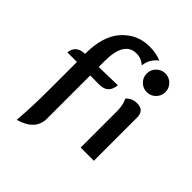

<svg xmlns="http://www.w3.org/2000/svg" viewBox="-236 -847 1135 1135"><g transform="rotate(45 331.5 -280.0)"><path d="M483.4 0V-305.7Q483.4 -355 465.3 -390.6Q489.7 -421.4 535.2 -421.4Q593.8 -421.4 593.8 -359.9V0ZM395.5 -599.1Q390.1 -602.5 384.8 -606.9Q359.4 -627 323.7 -627Q221.7 -627 221.7 -460.4V-412.1L378.4 -416Q371.6 -340.8 299.3 -340.8L221.7 -341.3V20Q221.7 117.2 100.1 151.4Q109.9 27.8 109.9 -95.2V-342.3H29.8Q36.6 -408.2 109.9 -410.2Q109.9 -560.1 179 -635.5Q248 -710.9 348.6 -710.9Q406.7 -710.9 448.2 -692.4Q440.9 -687 434.1 -680.2Q399.9 -646 395.5 -599.1ZM527.8 -507.8Q495.6 -507.8 472.7 -530.8Q449.7 -553.7 449.7 -585.9Q449.7 -618.2 472.7 -641.1Q495.6 -664.1 527.8 -664.1Q560.1 -664.1 583 -641.1Q606 -618.2 606 -585.9Q606 -553.7 583 -530.8Q560.1 -507.8 527.8 -507.8Z"/></g></svg>

Font: Bainsley
Style: Bold
Weight: 700
Designer: Paul James MIller
Foundry: High-Logic / Made with FontCreator
Version: Version 1.411;March 28, 2021;FontCreator 13.0.0.2683 64-bit